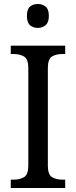

<svg xmlns="http://www.w3.org/2000/svg" viewBox="-20 -943 381 963"><path d="M34 0V-42H50Q79 -42 100.5 -54.5Q122 -67 122 -113V-601Q122 -647 100.5 -659.5Q79 -672 50 -672H34V-714H307V-672H292Q261 -672 240.5 -659.5Q220 -647 220 -601V-113Q220 -67 241 -54.5Q262 -42 292 -42H307V0ZM170 -803Q146 -803 130.5 -816.5Q115 -830 115 -863Q115 -897 130.5 -910Q146 -923 170 -923Q192 -923 208.5 -910Q225 -897 225 -863Q225 -830 208.5 -816.5Q192 -803 170 -803Z"/></svg>

Font: Noto Serif Myanmar SemiCondensed
Style: Regular
Weight: 400
Width: 4
Designer: Ben Mitchell and the Monotype Design Team
Foundry: Monotype Imaging Inc.
Version: Version 2.106; ttfautohint (v1.8.4.7-5d5b)